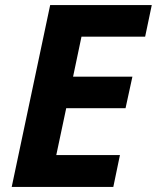

<svg xmlns="http://www.w3.org/2000/svg" viewBox="-20 -734 616 754"><path d="M26 0H425L451 -125H201L240 -309H473L500 -433H267L300 -590H550L576 -714H177Z"/></svg>

Font: Noto Sans
Style: Bold Italic
Weight: 700
Italic angle: -12°
Designer: Monotype Design Team
Foundry: Monotype Imaging Inc.
Version: Version 2.013